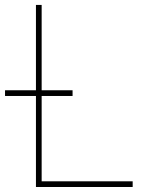

<svg xmlns="http://www.w3.org/2000/svg" viewBox="-30 -747 612 767"><path d="M-9.9 -363.6V-386.4H113.6V-727.3H136.4V-386.4H259.9V-363.6H136.4V-22.7H500V0H113.6V-363.6Z"/></svg>

Font: Inter P Thin
Style: Regular
Weight: 100
Designer: Rasmus Andersson
Foundry: rsms
Version: Version 3.018;git-588b23468